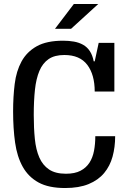

<svg xmlns="http://www.w3.org/2000/svg" viewBox="-20 -936 644 967"><path d="M304 -659Q255 -659 225 -638.5Q195 -618 178.5 -579Q162 -540 156 -484Q150 -428 150 -357Q150 -291 155.5 -236.5Q161 -182 178 -143Q195 -104 227 -82.5Q259 -61 312 -61Q357 -61 385.5 -76Q414 -91 430.5 -116.5Q447 -142 453.5 -176.5Q460 -211 460 -250H560Q560 -195 547 -147.5Q534 -100 504.5 -64.5Q475 -29 426.5 -9Q378 11 308 11Q225 11 174 -17Q123 -45 94.5 -96Q66 -147 56 -218Q46 -289 46 -375Q46 -448 54 -513Q62 -578 88.5 -626.5Q115 -675 165 -703Q215 -731 298 -731Q327 -731 352.5 -726.5Q378 -722 398.5 -710.5Q419 -699 432.5 -678.5Q446 -658 452 -627H457L477 -720H556V-475H457Q457 -560 419.5 -609.5Q382 -659 304 -659ZM352 -916H475L338 -791H257Z"/></svg>

Font: HermeneusOne
Style: Regular
Weight: 400
Designer: Rodrigo Fuenzalida, Pablo Impallari
Foundry: Pablo Impallari, Rodrigo Fuenzalida
Version: Version 1.000; ttfautohint (v0.8) -G 200 -r 50